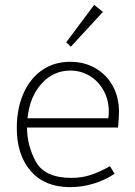

<svg xmlns="http://www.w3.org/2000/svg" viewBox="-20 -759 554 789"><path d="M274 -28Q315 -28 351 -39.5Q387 -51 432 -76L451 -45Q412 -19 365 -4.5Q318 10 268 10Q164 10 106.5 -56Q49 -122 49 -233Q49 -312 76 -374Q103 -436 152.5 -470.5Q202 -505 269 -505Q327 -505 372.5 -478.5Q418 -452 443.5 -405.5Q469 -359 469 -299Q469 -281 465 -235H91Q91 -161 127.5 -94.5Q164 -28 274 -28ZM425 -273Q427 -284 427 -301Q427 -349 405.5 -387.5Q384 -426 348 -447.5Q312 -469 269 -469Q199 -469 150.5 -415Q102 -361 93 -273ZM252 -585 367 -739 403 -710 271 -567Z"/></svg>

Font: Bellota Text Light
Style: Regular
Weight: 300
Designer: Kemie Guaida
Foundry: Kemie Guaida
Version: Version 4.001